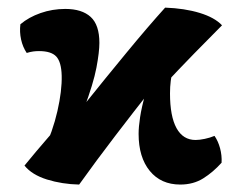

<svg xmlns="http://www.w3.org/2000/svg" viewBox="-20 -487 658 516"><path d="M192.7 9Q146.8 8 106.2 -4.6Q65.7 -17.3 45.8 -42Q76.8 -80 109.8 -118Q142.8 -156 176.8 -195L204.4 -203.2Q263.3 -276.7 320.4 -345.9Q377.4 -415.1 423.8 -466.5Q476.3 -464.6 516.6 -452.3Q556.9 -440 576.7 -419Q541.7 -384 501.7 -343Q461.7 -302 418.7 -256L387.4 -247.8Q340.1 -187.8 289.3 -121.4Q238.5 -55 192.7 9ZM96.8 -81Q121.8 -133.7 134.3 -188.4Q146.8 -243.2 145.8 -283.9Q144.8 -320.3 131.3 -335Q117.8 -349.7 84.8 -349.7Q76.8 -349.7 69.3 -348.7Q61.8 -347.7 51.8 -344.7Q41.2 -360.4 36.7 -380.7Q32.2 -401.1 34.8 -421.8Q57.4 -440.9 89 -451.9Q120.6 -463 155.4 -463Q200.2 -463 223.7 -441.5Q247.1 -420.1 247.1 -371.7Q247.1 -347.3 239.1 -304.8Q231 -262.4 205.9 -195.4ZM464.5 9Q412.6 9 382.6 -27.6Q352.5 -64.3 352.5 -127.3Q352.5 -145.7 356.5 -172.1Q360.5 -198.6 370.6 -235L445.9 -298.2Q440.9 -285.2 438.9 -269.7Q436.9 -254.2 436.9 -235.8Q436.9 -174.5 454.4 -142.6Q472 -110.8 505.6 -110.8Q516 -110.8 530.3 -113.8Q544.5 -116.8 556.5 -121.8Q566.1 -108.1 571.4 -88.7Q576.6 -69.4 575.5 -49.7Q552.9 -24.4 526.3 -7.7Q499.7 9 464.5 9Z"/></svg>

Font: Vollkorn
Style: Regular
Weight: 400
Designer: Friedrich Althausen
Foundry: Friedrich Althausen
Version: Version 5.001